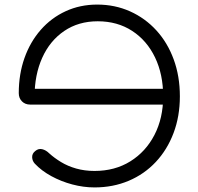

<svg xmlns="http://www.w3.org/2000/svg" viewBox="-20 -811 867 839"><path d="M393 8Q345 8 296 -5Q247 -18 204 -41.5Q161 -65 132 -96Q121 -108 120.5 -124Q120 -140 134 -151Q148 -163 164.5 -159Q181 -155 195 -141Q217 -121 246.5 -103Q276 -85 313 -74.5Q350 -64 393 -64Q482 -64 549.5 -106Q617 -148 655 -221.5Q693 -295 693 -390Q693 -486 657.5 -560Q622 -634 557.5 -676Q493 -718 407 -718Q323 -718 260.5 -675.5Q198 -633 164.5 -558.5Q131 -484 131 -388L85 -423H724V-354H112Q90 -354 76 -368Q62 -382 62 -404Q62 -487 87 -557.5Q112 -628 158 -680.5Q204 -733 267 -762Q330 -791 405 -791Q482 -791 548 -761.5Q614 -732 663 -678.5Q712 -625 739 -551.5Q766 -478 766 -390Q766 -303 738.5 -230Q711 -157 661 -103.5Q611 -50 542.5 -21Q474 8 393 8Z"/></svg>

Font: Comfortaa
Style: Regular
Weight: 400
Designer: Johan Aakerlund
Foundry: Johan Aakerlund
Version: Version 3.104; ttfautohint (v1.8.1.43-b0c9)